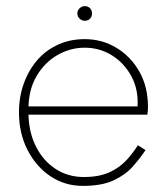

<svg xmlns="http://www.w3.org/2000/svg" viewBox="-20 -598 546 628"><path d="M62 -223H462Q463 -229 463.5 -235.5Q464 -242 464 -248Q464 -314 436 -363.5Q408 -413 361 -441.5Q314 -470 257 -470Q205 -470 162.5 -448.5Q120 -427 91.5 -388.5Q63 -350 50 -299Q46 -283 44 -266Q42 -249 42 -231Q42 -162 70 -107.5Q98 -53 145 -21.5Q192 10 251 10Q313 10 351.5 -8Q390 -26 414 -53Q438 -80 456 -107L431 -123Q416 -99 394.5 -75Q373 -51 339 -35Q305 -19 254 -19Q202 -19 161 -46Q120 -73 96.5 -121Q73 -169 73 -231V-240Q73 -304 99.5 -349Q126 -394 168 -418Q210 -442 257 -442Q306 -442 346 -417Q386 -392 409.5 -349Q433 -306 430 -250H62ZM233 -554Q233 -544 240.5 -537Q248 -530 257 -530Q268 -530 274.5 -537Q281 -544 281 -554Q281 -564 274.5 -571Q268 -578 257 -578Q248 -578 240.5 -571Q233 -564 233 -554Z"/></svg>

Font: Jost ExtraLight
Style: Regular
Weight: 250
Version: Version 3.710